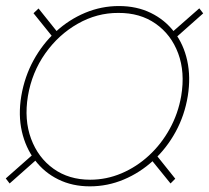

<svg xmlns="http://www.w3.org/2000/svg" viewBox="-22 -623 710 652"><path d="M283.2 9.8Q223.6 9.8 176 -13.7Q128.4 -37.1 96.7 -79.1Q64.9 -121.1 52.2 -176.8Q39.6 -232.4 50.3 -296.9Q61.5 -362.8 92 -418.5Q122.6 -474.1 167.5 -515.4Q212.4 -556.6 267.3 -579.6Q322.3 -602.5 381.8 -602.5Q442.4 -602.5 490.2 -579.1Q538.1 -555.7 569.8 -514.2Q601.6 -472.7 613.8 -417Q626 -361.3 615.7 -296.9Q605 -231.4 574.5 -175.5Q543.9 -119.6 498.8 -78.1Q453.6 -36.6 398.4 -13.4Q343.3 9.8 283.2 9.8ZM284.2 -12.7Q339.4 -12.7 390.6 -34.4Q441.9 -56.2 483.9 -95Q525.9 -133.8 554.4 -185.5Q583 -237.3 593.3 -296.9Q606.9 -377.9 583 -441.9Q559.1 -505.9 506.3 -542.7Q453.6 -579.6 379.9 -579.1Q307.6 -579.6 242.2 -542.5Q176.8 -505.4 131.6 -441.4Q86.4 -377.4 72.8 -296.9Q59.6 -216.3 83.5 -151.9Q107.4 -87.4 159.7 -50Q211.9 -12.7 284.2 -12.7ZM567.9 -488.8 554.7 -506.8 654.8 -594.7 668 -577.6ZM557.1 0 485.8 -87.9 502.9 -104 573.2 -16.1ZM10.7 0 -2.4 -17.1 97.2 -105 109.9 -87.9ZM162.6 -490.2 91.8 -578.1 108.9 -594.2 179.2 -506.3Z"/></svg>

Font: Inter 20pt Thin
Style: Italic
Weight: 250
Italic angle: -9.3988°
Version: Version 4.001;git-66647c0bb